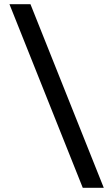

<svg xmlns="http://www.w3.org/2000/svg" viewBox="-20 -783 514 914"><path d="M474 111H374L25 -763H125Z"/></svg>

Font: Open Sauce One Medium
Style: Regular
Weight: 500
Designer: Alfredo Marco Pradil
Foundry: Creative Sauce Fz LLC
Version: Version 1.477